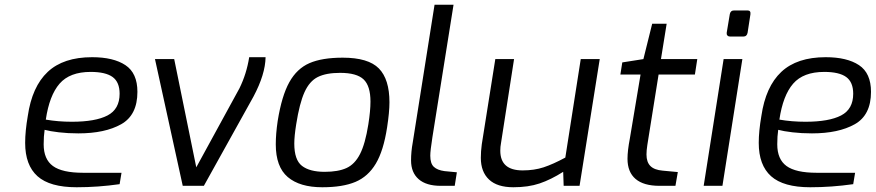

<svg xmlns="http://www.w3.org/2000/svg" viewBox="-20 -783 3690 809"><path d="M86 -181Q86 -230 97 -294Q115 -418 181 -480Q247 -542 368 -542Q458 -542 508.5 -508.5Q559 -475 559 -396Q559 -298 490.5 -259.5Q422 -221 310 -221Q266 -221 228 -225.5Q190 -230 168 -236Q164 -209 164 -175Q164 -112 203 -83.5Q242 -55 330 -55H492L484 -7Q393 6 303 6Q190 6 138 -40.5Q86 -87 86 -181ZM484 -388Q484 -437 454.5 -458.5Q425 -480 362 -480Q274 -480 231 -430.5Q188 -381 173 -279Q225 -270 283 -270Q382 -270 433 -296.5Q484 -323 484 -388Z M633 -534H714L807 -78L989 -411Q1019 -472 1030 -542H1099Q1098 -470 1048 -376L839 0H750Z M1142 -175Q1142 -219 1150 -273Q1167 -379 1199 -436.5Q1231 -494 1284 -517Q1337 -540 1424 -540Q1532 -540 1576.5 -494.5Q1621 -449 1621 -352Q1621 -311 1611 -246Q1596 -148 1563.5 -93.5Q1531 -39 1477.5 -16.5Q1424 6 1338 6Q1243 6 1192.5 -37Q1142 -80 1142 -175ZM1532 -259Q1541 -316 1541 -355Q1541 -421 1512 -448.5Q1483 -476 1413 -476Q1354 -476 1319 -458.5Q1284 -441 1263 -394.5Q1242 -348 1228 -259Q1220 -209 1220 -178Q1220 -109 1252.5 -84Q1285 -59 1348 -59Q1405 -59 1440 -75Q1475 -91 1497 -134Q1519 -177 1532 -259Z M1712 -107Q1712 -144 1719 -182L1811 -763H1891L1802 -205Q1793 -148 1793 -127Q1793 -94 1808 -80Q1823 -66 1853 -62L1905 -57L1896 0H1837Q1776 0 1744 -28Q1712 -56 1712 -107Z M2006 -118Q2006 -145 2010 -175L2067 -534H2146L2091 -180Q2088 -165 2088 -148Q2088 -65 2182 -65Q2231 -65 2270.5 -78Q2310 -91 2362 -119L2427 -534H2507L2422 0H2355L2353 -59Q2301 -26 2253.5 -10Q2206 6 2143 6Q2075 6 2040.5 -26.5Q2006 -59 2006 -118Z M2624 -114Q2624 -148 2634 -200L2679 -469H2594L2602 -520L2691 -534L2728 -683H2789L2765 -534H2918L2908 -469H2755L2712 -200Q2711 -194 2707.5 -171.5Q2704 -149 2704 -132Q2704 -100 2720.5 -83.5Q2737 -67 2772 -64L2836 -58L2826 0H2759Q2692 0 2658 -29Q2624 -58 2624 -114Z M3042 -645 3055 -723Q3056 -730 3060.5 -734.5Q3065 -739 3073 -739H3130Q3144 -739 3142 -723L3130 -645Q3127 -629 3112 -629H3056Q3049 -629 3045 -633.5Q3041 -638 3042 -645ZM3029 -534H3108L3024 0H2945Z M3177 -181Q3177 -230 3188 -294Q3206 -418 3272 -480Q3338 -542 3459 -542Q3549 -542 3599.5 -508.5Q3650 -475 3650 -396Q3650 -298 3581.5 -259.5Q3513 -221 3401 -221Q3357 -221 3319 -225.5Q3281 -230 3259 -236Q3255 -209 3255 -175Q3255 -112 3294 -83.5Q3333 -55 3421 -55H3583L3575 -7Q3484 6 3394 6Q3281 6 3229 -40.5Q3177 -87 3177 -181ZM3575 -388Q3575 -437 3545.5 -458.5Q3516 -480 3453 -480Q3365 -480 3322 -430.5Q3279 -381 3264 -279Q3316 -270 3374 -270Q3473 -270 3524 -296.5Q3575 -323 3575 -388Z"/></svg>

Font: Exo
Style: Italic
Weight: 400
Italic angle: -9°
Designer: Natanael Gama
Foundry: Natanael Gama
Version: Version 1.500; ttfautohint (v1.6)